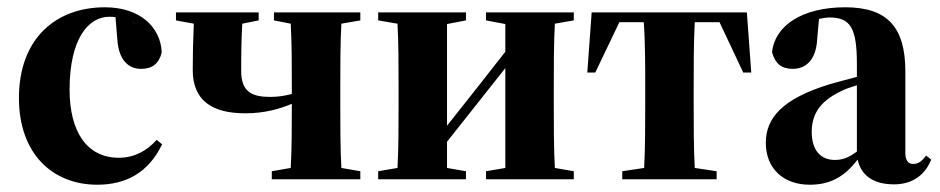

<svg xmlns="http://www.w3.org/2000/svg" viewBox="-20 -492 2579 527"><path d="M247 15C327 15 388 -19 425 -96L410 -108C383 -78 349 -59 306 -59C219 -59 171 -130 171 -246C171 -388 224 -446 280 -446C286 -446 291 -446 297 -445L302 -384C306 -323 336 -303 367 -303C398 -303 416 -317 424 -348C421 -417 365 -472 268 -472C133 -472 32 -386 32 -223C32 -69 125 15 247 15ZM353 -426 341 -433C345 -431 349 -429 353 -426Z M732 -436 778 -427C781 -376 781 -305 781 -251V-234C762 -229 742 -226 722 -226C674 -226 642 -238 642 -297C642 -352 643 -394 645 -427L690 -436V-458H463V-436L512 -427C510 -384 509 -342 509 -300C509 -217 561 -181 653 -181C707 -181 747 -193 781 -207C781 -153 781 -82 778 -31L726 -22V0H969V-22L917 -31C914 -82 914 -153 914 -207V-251C914 -305 914 -375 917 -427L969 -436V-458H732Z M1314 -436 1367 -426V-350L1287 -248L1207 -147V-426L1259 -436V-458H1018V-436L1071 -427C1074 -375 1074 -305 1074 -251V-207C1074 -153 1074 -82 1071 -31L1018 -22V0H1259V-22L1207 -31V-103L1367 -305V-31L1314 -22V0H1555V-22L1503 -31C1500 -82 1500 -153 1500 -207V-251C1500 -305 1500 -375 1503 -427L1555 -436V-458H1314Z M1592 -293H1614L1680 -431H1747C1751 -379 1751 -307 1751 -251V-207C1751 -153 1751 -82 1748 -31L1688 -22V0H1947V-22L1887 -31C1884 -82 1884 -153 1884 -207V-251C1884 -307 1884 -379 1887 -431H1955L2020 -293H2042L2030 -458H1604Z M2434 14C2485 14 2519 -12 2536 -54L2522 -65C2509 -48 2500 -42 2486 -42C2473 -42 2465 -52 2465 -72V-296C2465 -418 2415 -472 2300 -472C2182 -472 2107 -422 2099 -349C2108 -317 2125 -303 2156 -303C2188 -303 2220 -323 2223 -385L2228 -440C2237 -442 2247 -444 2257 -444C2315 -444 2332 -414 2332 -316V-281C2304 -274 2277 -266 2258 -261C2127 -221 2082 -168 2082 -100C2082 -28 2132 15 2202 15C2255 15 2295 -3 2334 -54C2343 -13 2374 14 2434 14ZM2208 -130C2208 -186 2239 -218 2289 -242C2298 -247 2313 -252 2332 -258V-76C2309 -59 2293 -53 2271 -53C2235 -53 2208 -77 2208 -130Z"/></svg>

Font: Source Serif 4 Display
Style: Bold
Weight: 700
Designer: Frank Grießhammer
Foundry: Adobe Systems Incorporated
Version: Version 4.004;hotconv 1.0.117;makeotfexe 2.5.65602